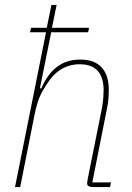

<svg xmlns="http://www.w3.org/2000/svg" viewBox="-20 -760 535 780"><path d="M167 -629H102L106 -647H170L189 -740H210L191 -647H342L338 -629H188L142 -401H148Q172 -458 211 -488Q250 -518 306 -518Q364 -518 393 -486Q422 -454 422 -396Q422 -379 420.5 -359.5Q419 -340 415 -321L355 -19H431L427 0H357Q347 0 340.5 -3.5Q334 -7 334 -15Q334 -21 336 -31L394 -320Q398 -340 399.5 -361Q401 -382 401 -393Q401 -444 377.5 -471.5Q354 -499 303 -499Q268 -499 237 -483.5Q206 -468 181 -434Q164 -411 148 -381Q132 -351 121 -297L62 0H41Z"/></svg>

Font: IBM Plex Sans Condensed Thin
Style: Italic
Weight: 100
Width: 3
Italic angle: -11°
Designer: Mike Abbink, Paul van der Laan, Pieter van Rosmalen
Foundry: Bold Monday
Version: Version 1.3